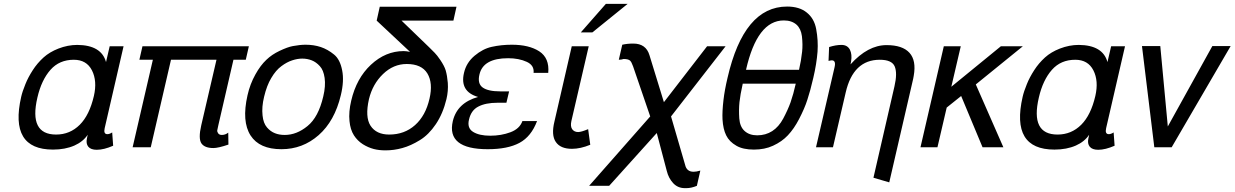

<svg xmlns="http://www.w3.org/2000/svg" viewBox="-20 -764 6404 996"><path d="M467 -266Q485 -344 457 -399Q429 -454 363 -454Q288 -454 242 -402Q195 -349 174 -258Q129 -66 271 -66Q343 -66 394 -117Q444 -167 467 -266ZM90 -262Q96 -289 112 -328Q126 -363 150 -400Q173 -436 206 -466Q237 -494 283 -512Q332 -531 381 -531Q506 -530 530 -442L549 -524H621L523 -99Q516 -68 537 -68Q548 -68 562 -77L567 -8Q519 13 482 13Q451 13 438 -3Q425 -19 431 -46L435 -65Q411 -29 366 -9Q318 12 255 12Q27 12 90 -262Z M1131 -64Q1149 -64 1164 -76L1165 -14Q1112 4 1087 4Q1042 4 1025 -20Q1008 -45 1024 -114L1103 -454H867L762 0H668L773 -454H703L719 -524H1271L1255 -454H1191L1113 -116Q1108 -95 1107 -88Q1106 -80 1112 -72Q1118 -64 1131 -64Z M1457 -64Q1519 -64 1575 -110Q1632 -156 1657 -264Q1670 -318 1664 -360Q1658 -401 1639 -421Q1620 -442 1597 -451Q1574 -460 1548 -460Q1523 -460 1496 -451Q1468 -442 1440 -421Q1411 -400 1387 -359Q1364 -321 1350 -262Q1337 -209 1342 -165Q1346 -125 1365 -103Q1383 -82 1406 -73Q1428 -64 1457 -64ZM1264 -270Q1277 -328 1305 -378Q1331 -425 1362 -454Q1390 -481 1430 -500Q1472 -520 1499 -525Q1537 -532 1565 -532Q1608 -532 1644 -520Q1680 -508 1713 -481Q1744 -456 1755 -399Q1766 -344 1748 -270Q1716 -136 1633 -63Q1550 10 1440 10Q1326 10 1280 -61Q1233 -134 1264 -270Z M2090 -432Q2021 -432 1967 -380Q1913 -328 1894 -250Q1873 -157 1902 -112Q1932 -66 1999 -66Q2078 -66 2133 -115Q2188 -164 2208 -252Q2227 -333 2197 -383Q2167 -432 2090 -432ZM1802 -242Q1829 -358 1904 -428Q1980 -499 2074 -499Q2087 -499 2107 -495L1934 -657L1950 -729H2348L2332 -657H2063L2206 -519L2235 -490Q2247 -478 2264 -453Q2285 -422 2292 -399Q2300 -371 2303 -334Q2306 -292 2296 -250Q2278 -175 2241 -120Q2204 -65 2158 -37Q2111 -8 2067 4Q2024 16 1980 16Q1946 16 1919 9Q1889 1 1862 -16Q1834 -34 1816 -62Q1797 -92 1793 -136Q1788 -183 1802 -242Z M2766 -136Q2736 -56 2675 -23Q2614 10 2510 10Q2403 10 2357.5 -26.5Q2312 -63 2329 -136Q2352 -231 2460 -261Q2364 -289 2387 -386Q2399 -439 2442 -475Q2485 -511 2531 -521Q2580 -532 2635 -532Q2724 -532 2777 -498Q2831 -463 2824 -386H2748Q2752 -425 2713 -443Q2672 -462 2616 -462Q2486 -462 2467 -377Q2456 -330 2484 -310Q2512 -290 2575 -290H2621L2607 -231H2561Q2499 -231 2461 -211Q2424 -192 2413 -144Q2402 -100 2434 -80Q2466 -60 2523 -60Q2580 -60 2628 -78Q2676 -96 2690 -136Z M3123 -744H3236L3053 -596H2993ZM2944 -136Q2938 -109 2948 -94Q2959 -79 2979 -79Q2995 -79 3031 -94L3042 -13Q2991 8 2947 8Q2887 8 2863 -28Q2839 -63 2856 -133L2946 -524H3034Z M3595 200Q3566 212 3541 212H3533Q3496 212 3472 186Q3448 160 3439 123L3387 -74L3140 200H3036L3353 -160L3264 -420Q3256 -443 3248 -450Q3238 -458 3215 -458Q3203 -454 3190 -454L3208 -532Q3234 -538 3265 -538Q3331 -538 3349 -478L3424 -234L3648 -524H3744L3461 -160L3534 91Q3542 127 3578 127Q3592 127 3613 121Z M4108 -330H3833Q3820 -272 3816 -234Q3812 -195 3815 -150Q3818 -107 3842 -85Q3867 -62 3908 -62Q3952 -62 3986 -84Q4020 -106 4043 -149Q4067 -194 4081 -233Q4096 -276 4108 -330ZM4046 -658Q3908 -658 3850 -402H4125Q4136 -449 4141 -496Q4145 -532 4140 -576Q4135 -615 4112 -636Q4087 -658 4046 -658ZM4199 -360Q4183 -291 4168 -246Q4154 -202 4125 -146Q4099 -96 4067 -62Q4036 -29 3990 -8Q3947 12 3891 12Q3834 12 3800 -8Q3763 -29 3747 -62Q3731 -94 3728 -145Q3726 -185 3733 -245Q3739 -297 3754 -360Q3839 -730 4063 -730Q4127 -730 4165 -699Q4204 -668 4214 -613Q4225 -554 4221 -496Q4216 -432 4199 -360Z M4620 -316Q4636 -385 4621 -420Q4606 -454 4544 -454Q4406 -454 4367 -284L4301 0H4213L4309 -414Q4318 -451 4295 -451Q4290 -451 4278 -448L4281 -520Q4316 -531 4345 -531Q4376 -531 4389 -506Q4401 -482 4395 -445L4392 -430Q4482 -530 4579 -530Q4662 -530 4698 -490Q4734 -450 4720 -371Q4720 -366 4709 -320L4593 182L4511 158Z M5185 0H5077L4966 -266L4891 -206L4843 0H4755L4876 -524H4964L4915 -314L5172 -524H5286L5042 -326Z M5662 -266Q5680 -344 5652 -399Q5624 -454 5558 -454Q5483 -454 5437 -402Q5390 -349 5369 -258Q5324 -66 5466 -66Q5538 -66 5589 -117Q5639 -167 5662 -266ZM5285 -262Q5291 -289 5307 -328Q5321 -363 5345 -400Q5368 -436 5401 -466Q5432 -494 5478 -512Q5527 -531 5576 -531Q5701 -530 5725 -442L5744 -524H5816L5718 -99Q5711 -68 5732 -68Q5743 -68 5757 -77L5762 -8Q5714 13 5677 13Q5646 13 5633 -3Q5620 -19 5626 -46L5630 -65Q5606 -29 5561 -9Q5513 12 5450 12Q5222 12 5285 -262Z M5968 0 5904 -525H5999L6038 -108L6269 -525H6364L6058 0H6048H5978Z"/></svg>

Font: Miedinger
Style: Italic
Weight: 400
Italic angle: -13°
Version: Version 001.000